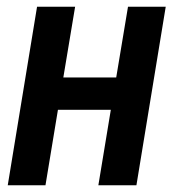

<svg xmlns="http://www.w3.org/2000/svg" viewBox="-20 -550 540 570"><path d="M3 0 90 -530H203L168 -320H325L360 -530H472L385 0H272L309 -224H152L115 0Z"/></svg>

Font: Iosevka Curly Oblique
Style: Bold
Weight: 700
Italic angle: -9°
Monospace: yes
Designer: Belleve Invis
Foundry: Belleve Invis
Version: Version 11.1.0; ttfautohint (v1.8.3)